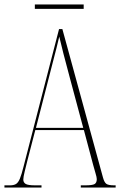

<svg xmlns="http://www.w3.org/2000/svg" viewBox="-22 -845 541 865"><path d="M-2 0V-10H23Q40 -10 50 -16Q60 -22 67.5 -40Q75 -58 84 -94L244 -714H259L442 -45Q448 -23 457.5 -16.5Q467 -10 492 -10H499V0H342V-10H362Q395 -10 404.5 -16Q414 -22 414 -38Q414 -46 408.5 -64Q403 -82 398 -101L356 -259H137L101 -120Q96 -100 89.5 -73.5Q83 -47 83 -36Q83 -23 93.5 -16.5Q104 -10 136 -10H165V0ZM140 -269H353L293 -493Q274 -564 263.5 -604.5Q253 -645 245 -680Q239 -655 232.5 -628.5Q226 -602 213 -553ZM135 -805V-825H355V-805Z"/></svg>

Font: Noto Serif Display ExtraCondensed Thin
Style: Regular
Weight: 100
Width: 2
Designer: Monotype Design Team
Foundry: Monotype Imaging Inc.
Version: Version 2.009